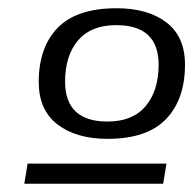

<svg xmlns="http://www.w3.org/2000/svg" viewBox="-20 -701 469 466"><path d="M263 -681Q339 -681 384 -646.5Q429 -612 429 -544Q429 -460 383 -412Q337 -364 241 -364Q165 -364 119.5 -399Q74 -434 74 -502Q74 -586 120 -633.5Q166 -681 263 -681ZM262 -640Q201 -640 169.5 -603Q138 -566 138 -503Q138 -406 241 -406Q302 -406 333.5 -443.5Q365 -481 365 -544Q365 -640 262 -640ZM39 -255 47 -304H384L376 -255Z"/></svg>

Font: Georama Extended
Style: Italic
Weight: 400
Width: 7
Italic angle: -9°
Designer: Jean-Baptiste Levee
Foundry: Production Type
Version: Version 1.000